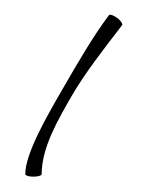

<svg xmlns="http://www.w3.org/2000/svg" viewBox="-222 -836 650 880"><g transform="rotate(30 103.0 -396.0)"><path d="M69 -805C54 -687 54 -535 54 -400C54 -257 54 -63 101 19C104 24 121 21 139 10C157 0 169 -13 166 -19C106 -122 106 -269 106 -400C106 -514 126 -664 144 -795C145 -801 129 -809 108 -812C88 -814 70 -811 69 -805Z"/></g></svg>

Font: Nupuram Light
Style: Regular
Weight: 300
Designer: Santhosh Thottingal (santhosh.thottingal@gmail.com)
Foundry: SMC
Version: Version 1.000